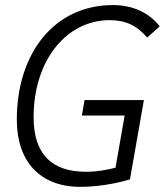

<svg xmlns="http://www.w3.org/2000/svg" viewBox="-20 -723 646 753"><path d="M294.9 9.8C382.8 9.8 460.9 -10.7 489.7 -19.5L544.4 -330.6H311.5L301.3 -270H468.8L433.1 -65.4C401.4 -57.1 361.8 -49.3 317.4 -49.3C181.2 -49.3 111.8 -120.6 111.8 -263.2C111.8 -486.3 240.7 -644 410.2 -644C474.6 -644 518.6 -621.1 557.1 -575.7L606.4 -619.6C568.4 -668.9 505.9 -703.1 423.3 -703.1C191.4 -703.1 45.9 -512.2 45.9 -253.9C45.9 -88.4 138.2 9.8 294.9 9.8Z"/></svg>

Font: Cascadia Code NF Light
Style: Italic
Weight: 300
Italic angle: -10°
Monospace: yes
Designer: Aaron Bell
Foundry: Saja Typeworks
Version: Version 2404.023